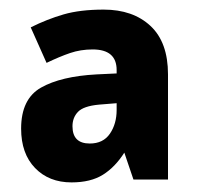

<svg xmlns="http://www.w3.org/2000/svg" viewBox="-20 -742 410 400"><path d="M196 -722Q257 -722 293.5 -688Q330 -654 330 -587V-368H258L239 -424Q220 -394 194.5 -378Q169 -362 129 -362Q82 -362 53 -392Q24 -422 24 -474Q24 -536 65.5 -559.5Q107 -583 181 -587L223 -589V-596Q223 -639 173 -639Q148 -639 126 -631.5Q104 -624 77 -611L44 -685Q78 -702 112.5 -712Q147 -722 196 -722ZM186 -524Q154 -521 142.5 -509Q131 -497 131 -479Q131 -443 167 -443Q195 -443 209 -463.5Q223 -484 223 -513V-527Z"/></svg>

Font: Noto Sans Lao UI SemCond ExtBd
Style: Regular
Weight: 800
Width: 4
Designer: Monotype Design Team
Foundry: Monotype Imaging Inc.
Version: Version 2.000; ttfautohint (v1.8.4.7-5d5b)